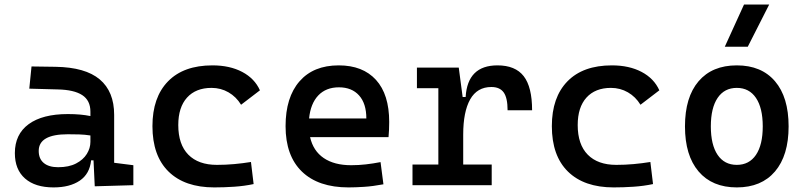

<svg xmlns="http://www.w3.org/2000/svg" viewBox="-20 -815 3556 845"><path d="M215.8 9.8Q134.8 9.8 90.1 -29.5Q45.4 -68.8 45.4 -141.1Q45.4 -224.1 106.2 -268.6Q167 -313 278.8 -313Q335.9 -313 377.9 -304.2V-323.7Q377.9 -373 341.8 -396.5Q305.7 -419.9 234.4 -421.4L108.9 -424.8L118.7 -522.5L224.6 -521Q355.5 -519 418.9 -465.6Q482.4 -412.1 482.4 -309.6V-98.6L566.9 -87.9V0L397 4.9L391.6 -109.4H380.9Q375 -49.8 331.1 -20Q287.1 9.8 215.8 9.8ZM235.8 -79.1Q283.2 -79.1 314.7 -95.5Q346.2 -111.8 362.1 -137.5Q377.9 -163.1 377.9 -190.4V-218.8Q353 -222.7 328.6 -223.4Q304.2 -224.1 278.3 -224.1Q150.4 -224.1 150.4 -150.9Q150.4 -116.2 172.6 -97.7Q194.8 -79.1 235.8 -79.1Z M922.9 9.8Q793 9.8 721.9 -59.8Q650.9 -129.4 650.9 -259.8Q650.9 -386.7 719.5 -457Q788.1 -527.3 915 -527.3Q991.2 -527.3 1045.9 -498.5Q1100.6 -469.7 1124 -417.5L1041 -354Q1019.5 -389.2 985.6 -408.7Q951.7 -428.2 911.1 -428.2Q841.8 -428.2 803.2 -385.5Q764.6 -342.8 764.6 -264.6Q764.6 -179.2 808.8 -134.3Q853 -89.4 934.6 -89.4Q972.7 -89.4 1010.5 -92.8Q1048.3 -96.2 1084.5 -102.1L1096.2 -4.9Q1054.7 3.9 1010.3 6.8Q965.8 9.8 922.9 9.8Z M1513.7 9.8Q1380.9 9.8 1308.8 -59.8Q1236.8 -129.4 1236.8 -259.8Q1236.8 -386.7 1298.1 -457Q1359.4 -527.3 1470.7 -527.3Q1576.7 -527.3 1634.8 -463.4Q1692.9 -399.4 1692.9 -278.3Q1692.9 -242.7 1689.9 -211.4H1344.7Q1358.4 -150.9 1404.8 -119.4Q1451.2 -87.9 1525.4 -87.9Q1558.6 -87.9 1590.3 -91.6Q1622.1 -95.2 1654.8 -101.6L1667.5 -3.9Q1620.6 4.9 1582 7.3Q1543.5 9.8 1513.7 9.8ZM1471.7 -430.7Q1414.6 -430.7 1380.6 -394.8Q1346.7 -358.9 1340.3 -293.5H1592.3Q1592.3 -359.4 1560.3 -395Q1528.3 -430.7 1471.7 -430.7Z M1795.4 0V-90.8H1909.2V-426.8H1814.9V-517.6H1999L2016.1 -388.2H2029.3Q2037.6 -527.3 2169.4 -527.3Q2248 -527.3 2284.9 -479.7Q2321.8 -432.1 2321.8 -329.6H2213.9Q2213.9 -384.3 2196.8 -408.2Q2179.7 -432.1 2142.6 -432.1Q2080.1 -432.1 2049.3 -377.7Q2018.6 -323.2 2018.6 -222.7V-90.8H2144V0Z M2680.7 9.8Q2550.8 9.8 2479.7 -59.8Q2408.7 -129.4 2408.7 -259.8Q2408.7 -386.7 2477.3 -457Q2545.9 -527.3 2672.9 -527.3Q2749 -527.3 2803.7 -498.5Q2858.4 -469.7 2881.8 -417.5L2798.8 -354Q2777.3 -389.2 2743.4 -408.7Q2709.5 -428.2 2668.9 -428.2Q2599.6 -428.2 2561 -385.5Q2522.5 -342.8 2522.5 -264.6Q2522.5 -179.2 2566.7 -134.3Q2610.8 -89.4 2692.4 -89.4Q2730.5 -89.4 2768.3 -92.8Q2806.2 -96.2 2842.3 -102.1L2854 -4.9Q2812.5 3.9 2768.1 6.8Q2723.6 9.8 2680.7 9.8Z M3222.7 9.8Q3114.3 9.8 3054.4 -60.5Q2994.6 -130.9 2994.6 -258.8Q2994.6 -387.2 3054.4 -457.3Q3114.3 -527.3 3222.7 -527.3Q3331.1 -527.3 3390.9 -457.3Q3450.7 -387.2 3450.7 -258.8Q3450.7 -130.9 3390.9 -60.5Q3331.1 9.8 3222.7 9.8ZM3222.7 -89.4Q3277.3 -89.4 3307.1 -133.5Q3336.9 -177.7 3336.9 -258.8Q3336.9 -339.8 3307.1 -384Q3277.3 -428.2 3222.7 -428.2Q3168 -428.2 3138.2 -384Q3108.4 -339.8 3108.4 -258.8Q3108.4 -177.7 3138.2 -133.5Q3168 -89.4 3222.7 -89.4ZM3169.9 -609.4 3254.4 -794.9H3365.2L3271 -609.4Z"/></svg>

Font: Caskaydia Cove Medium
Style: Regular
Weight: 500
Monospace: yes
Designer: Aaron Bell
Foundry: Saja Typeworks
Version: Version 4.300; ttfautohint (v1.8.3)